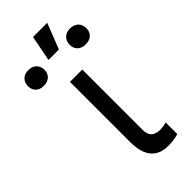

<svg xmlns="http://www.w3.org/2000/svg" viewBox="-348 -871 924 924"><g transform="rotate(-45 114.0 -408.5)"><path d="M73.9 -545.5V-134.9C73.9 -29.8 123.6 7.1 190.3 7.1C224.4 7.1 247.2 1.4 261.4 -2.8V-82.4C254.3 -79.5 234.4 -75.3 220.2 -75.3C190.3 -75.3 157.7 -83.8 157.7 -134.9V-545.5ZM-83.8 -673.3C-83.8 -643.5 -65.3 -620.7 -28.4 -620.7C8.5 -620.7 28.4 -643.5 28.4 -673.3C28.4 -703.1 8.5 -727.3 -28.4 -727.3C-65.3 -727.3 -83.8 -703.1 -83.8 -673.3ZM75.3 -693.2H146.3L197.4 -823.9H100.9ZM198.9 -671.9C198.9 -642 218.8 -619.3 255.7 -619.3C292.6 -619.3 312.5 -642 312.5 -671.9C312.5 -703.1 292.6 -727.3 255.7 -727.3C218.8 -727.3 198.9 -703.1 198.9 -671.9Z"/></g></svg>

Font: Margiela Sans
Style: Regular
Weight: 400
Designer: Stefan Endress, Andreas Faust
Version: Version 1.100;FEAKit 1.0